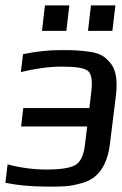

<svg xmlns="http://www.w3.org/2000/svg" viewBox="-20 -679 451 709"><path d="M0 -4C43 5 94 10 153 10C212 10 232 11 279 -2C343 -18 376 -68 386 -148L408 -326C414 -376 410 -416 391 -442C372 -466 356 -480 317 -487C274 -493 256 -494 205 -494C159 -494 113 -489 65 -479L57 -413C111 -426 161 -433 209 -433C260 -433 292 -428 305 -417C318 -406 322 -380 317 -339L310 -280H66L58 -212H302L293 -139C288 -104 277 -81 259 -70C241 -59 205 -53 152 -53C105 -53 57 -59 8 -72ZM225 -565 236 -659H146L135 -565ZM395 -565 406 -659H316L305 -565Z"/></svg>

Font: Gamestation Display
Style: Italic
Weight: 400
Designer: Jonas Hecksher
Foundry: Jonas Hecksher, Playtypeª, e-types AS
Version: Version 1.003